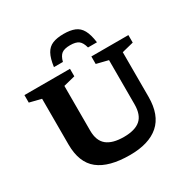

<svg xmlns="http://www.w3.org/2000/svg" viewBox="-205 -1121 1294 1318"><g transform="rotate(-30 442.0 -462.0)"><path d="M653 -274.5V-624.5L560.5 -647.5V-707H854V-647.5L762 -624.5V-270.5Q762 -127 682.8 -57.5Q603.5 12 453.5 12Q287.5 12 205 -53.5Q122.5 -119 122.5 -262.5V-624.5L30 -647.5V-707H391V-647.5L299 -624.5V-270Q299 -190 344 -153.2Q389 -116.5 479 -116.5Q567.5 -116.5 610.2 -153.8Q653 -191 653 -274.5ZM472 -847Q427 -847 405.2 -830.8Q383.5 -814.5 372.5 -772H301.5Q310 -836.5 329.8 -872.2Q349.5 -908 384.2 -922.2Q419 -936.5 472 -936.5Q525 -936.5 559.8 -922.2Q594.5 -908 614.2 -872.2Q634 -836.5 642.5 -772H571.5Q560.5 -814.5 538.8 -830.8Q517 -847 472 -847Z"/></g></svg>

Font: Newsreader Caption SemiBold
Style: Regular
Weight: 600
Designer: Hugues Gentile
Foundry: Production Type
Version: Version 1.001